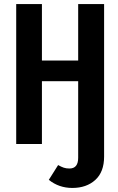

<svg xmlns="http://www.w3.org/2000/svg" viewBox="-20 -711 585 948"><path d="M494 -691V62Q494 138 450.5 177.5Q407 217 337 217Q271 217 221 177L267 104Q283 113 295 117Q307 121 323 121Q366 121 366 68V-310H187V0H60V-691H187V-412H366V-691Z"/></svg>

Font: Fira Sans Compressed Medium
Style: Regular
Weight: 500
Width: 1
Designer: bBox Type GmbH & Carrois Corporate GbR & Edenspiekermann AG
Foundry: bBox Type GmbH & Carrois Corporate GbR & Edenspiekermann AG
Version: Version 4.301